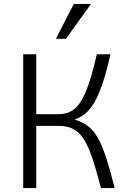

<svg xmlns="http://www.w3.org/2000/svg" viewBox="-20 -950 642 970"><path d="M163.1 -675.8V-373H272.9Q296.4 -373 315.9 -378.4Q335.4 -383.8 352.8 -397Q370.1 -410.2 385 -432.4Q399.9 -454.6 414.1 -488.3Q428.2 -522 441.7 -568.1Q455.1 -614.3 469.2 -675.8H538.1Q523.9 -612.3 509.8 -564.9Q495.6 -517.6 481.2 -482.9Q466.8 -448.2 451.9 -424.8Q437 -401.4 421.6 -386Q406.2 -370.6 390.1 -361.3Q374 -352.1 356.9 -346.2Q383.8 -337.9 404.8 -325.9Q425.8 -314 443.1 -295.9Q460.4 -277.8 474.9 -252.4Q489.3 -227.1 502.9 -191.4Q516.6 -155.8 530 -108.6Q543.5 -61.5 559.1 0H490.2Q474.6 -58.6 461.2 -104.5Q447.8 -150.4 433.8 -185.3Q419.9 -220.2 404.8 -244.6Q389.6 -269 370.8 -284.4Q352.1 -299.8 328.4 -306.9Q304.7 -314 273.9 -314H163.1V0H97.2V-675.8ZM313 -753.9H262.2L353 -930.2H439.9Z"/></svg>

Font: Clear Sans Light
Style: Regular
Weight: 300
Foundry: Intel Corporation
Version: Version 1.00